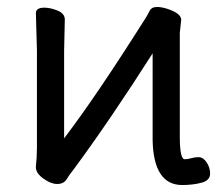

<svg xmlns="http://www.w3.org/2000/svg" viewBox="-20 -509 623 551"><path d="M503 22Q421 22 418 -106V-356Q295 -163 190 -21Q180 -9 171.5 5Q163 19 144 19Q126 19 104.5 3.5Q83 -12 83 -29V-31Q86 -58 86 -86V-364L83 -471Q83 -487 107 -487Q125 -487 145.5 -478.5Q166 -470 166 -453L164 -364V-112Q257 -234 399 -459Q404 -467 409.5 -478Q415 -489 431 -489Q443 -489 459 -484Q500 -471 500 -452L496 -415V-115Q496 -85 499.5 -68.5Q503 -52 510 -52Q519 -52 529 -55Q539 -58 550 -58Q563 -58 573 -43Q583 -28 583 -11Q583 9 558 15.5Q533 22 503 22Z"/></svg>

Font: LXGW WenKai TC
Style: Bold
Weight: 700
Designer: LXGW / Fontworks Inc.
Foundry: LXGW / Fontworks Inc.
Version: Version 1.330;April 28, 2024